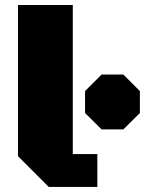

<svg xmlns="http://www.w3.org/2000/svg" viewBox="-20 -736 575 756"><path d="M379.9 -442.4H465.8L530.8 -377.4V-291L465.8 -226.6H379.9L314.9 -291V-377.4ZM363.3 0H171.9L50.8 -121.1V-716.3H266.6V-129.4H363.3Z"/></svg>

Font: Black Ops One [rus by aLiNcE]
Style: Regular
Weight: 400
Designer: James Grieshaber
Foundry: James Grieshaber
Version: Version 1.002;May 25, 2024;FontCreator 13.0.0.2680 64-bit